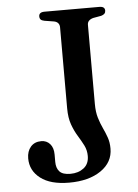

<svg xmlns="http://www.w3.org/2000/svg" viewBox="-52 -741 571 796"><g transform="rotate(-5 233.5 -342.5)"><path d="M386.5 -111Q386.5 -54 336.2 -19.5Q286 15 204 15Q126.5 15 84.8 -17Q43 -49 43 -100Q43 -129.5 59 -148Q75 -166.5 103 -166.5Q125.5 -166.5 139.5 -150.5Q153.5 -134.5 153.5 -106.5V-75.5Q153.5 -50 166.8 -35.5Q180 -21 212 -21Q245 -21 267.5 -38.2Q290 -55.5 290 -88.5Q290 -112.5 279.8 -132.8Q269.5 -153 256 -174.8Q242.5 -196.5 232.2 -224.8Q222 -253 222 -293V-630Q222 -640.5 216 -647.5Q210 -654.5 197.5 -656.5L160 -662.5Q149 -664.5 144.5 -669.2Q140 -674 140 -682.5Q140 -691 145.8 -695.5Q151.5 -700 163.5 -700H391Q403.5 -700 409 -695.5Q414.5 -691 414.5 -682.5Q414.5 -667.5 396 -662.5L362.5 -656.5Q351 -653.5 344.5 -647Q338 -640.5 338 -630V-301Q338 -267 345.5 -242.5Q353 -218 362.5 -198Q372 -178 379.2 -157.5Q386.5 -137 386.5 -111Z"/></g></svg>

Font: Fraunces 18pt
Style: Regular
Weight: 400
Version: Version 1.000;[b76b70a41]